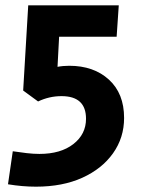

<svg xmlns="http://www.w3.org/2000/svg" viewBox="-20 -686 531 721"><path d="M115 15Q64 15 10 6L28 -118Q54 -114 80 -111Q106 -108 128 -108Q208 -108 255.5 -145Q303 -182 303 -240Q303 -325 211 -325Q165 -325 123 -305L67 -346L86 -666H426L418 -548H202L196 -435Q206 -437 217 -438Q228 -439 240 -439Q332 -439 389 -387Q446 -335 446 -243Q446 -169 404.5 -110.5Q363 -52 289 -18.5Q215 15 115 15Z"/></svg>

Font: Secular One
Style: Regular
Weight: 400
Designer: Michal Sahar
Foundry: Hagilda
Version: Version 1.002; ttfautohint (v1.8.4.7-5d5b);gftools[0.9.29]